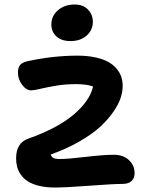

<svg xmlns="http://www.w3.org/2000/svg" viewBox="-20 -773 665 856"><path d="M293.9 -589.8Q254.4 -589.8 231.7 -610.6Q209 -631.3 209 -664.1Q209 -702.1 238.5 -727.5Q268.1 -752.9 313 -752.9Q351.1 -752.9 372.6 -730Q394 -707 394 -675.8Q394 -639.2 366.5 -614.5Q338.9 -589.8 293.9 -589.8ZM223.1 63Q184.1 63 153.8 55.4Q123.5 47.9 104.5 35.6Q85.4 23.4 73.2 6.1Q61 -11.2 56.4 -29.1Q51.8 -46.9 51.8 -66.9Q51.8 -136.2 106 -154.8Q237.8 -201.7 309.1 -262.7Q380.4 -323.7 395 -387.2Q368.7 -397.9 317.9 -397.9Q272 -397.9 230 -390.9Q188 -383.8 159.7 -377Q131.3 -370.1 119.1 -370.1Q97.2 -370.1 78.6 -394.8Q60.1 -419.4 60.1 -449.2Q60.1 -470.7 69.1 -482.7Q78.1 -494.6 102.1 -500Q216.8 -524.9 325.2 -524.9Q370.1 -524.9 405.5 -517.1Q440.9 -509.3 463.4 -496.6Q485.8 -483.9 500.5 -466.1Q515.1 -448.2 521 -429.4Q526.9 -410.6 526.9 -389.2Q526.9 -364.3 517.6 -335.9Q508.3 -307.6 484.6 -273.4Q460.9 -239.3 425.8 -207Q390.6 -174.8 333.7 -142.1Q276.9 -109.4 206.1 -84Q210.4 -72.3 219.2 -68.1Q228 -64 245.1 -64Q282.2 -64 361.8 -73.5Q441.4 -83 487.8 -83Q529.3 -83 554.7 -59.3Q580.1 -35.6 580.1 -1Q580.1 21 566.7 33.9Q553.2 46.9 526.9 46.9Q487.8 46.9 380.6 54.9Q273.4 63 223.1 63Z"/></svg>

Font: Shantell Sans Irregular
Style: Regular
Weight: 600
Designer: Stephen Nixon, Anya Danilova, Shantell Martin
Foundry: Arrow Type
Version: Version 1.006;[9816181b4]